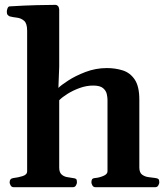

<svg xmlns="http://www.w3.org/2000/svg" viewBox="-20 -778 690 798"><path d="M36.6 0Q28.3 0 24.2 -7.3Q20 -14.6 20 -20Q20 -36.1 36.1 -38.1Q54.2 -40 73.5 -45.9Q92.8 -51.8 92.8 -65.9V-650.4Q92.8 -680.7 80.1 -691.7Q67.4 -702.6 50.3 -704.6Q33.2 -706.5 20 -710Q15.1 -712.4 11.7 -716.3Q8.3 -720.2 8.3 -729.5Q8.3 -735.4 11.2 -743.2Q14.2 -751 20 -751.5Q83.5 -755.4 133.8 -756.6Q184.1 -757.8 211.4 -757.8Q215.3 -757.8 220.2 -753.7Q225.1 -749.5 226.1 -737.8V-501L222.7 -412.6Q232.4 -422.9 262.5 -442.6Q292.5 -462.4 335.2 -478.8Q377.9 -495.1 424.3 -495.1Q459.5 -495.1 490.2 -485.4Q521 -475.6 540 -447.3Q559.1 -418.9 559.1 -363.8V-82Q559.1 -60.5 570.8 -52Q582.5 -43.5 598.1 -41.7Q613.8 -40 626 -38.1Q634.3 -37.1 638.2 -33.9Q642.1 -30.8 642.1 -20Q642.1 -14.6 637.9 -7.3Q633.8 0 625.5 0H376.5Q368.2 0 364 -7.3Q359.9 -14.6 359.9 -20Q359.9 -27.8 362.5 -32.5Q365.2 -37.1 375 -38.1Q390.6 -39.1 408.7 -46.4Q426.8 -53.7 426.8 -65.9V-363.3Q426.8 -373 423.8 -387Q420.9 -400.9 408.4 -411.6Q396 -422.4 367.2 -422.4Q339.4 -422.4 311.5 -412.4Q283.7 -402.3 261 -388.2Q238.3 -374 226.1 -361.3V-82Q226.1 -62.5 235.1 -53.7Q244.1 -44.9 257.3 -42.2Q270.5 -39.6 282.2 -38.1Q292.5 -37.1 296.1 -34.2Q299.8 -31.2 299.8 -20Q299.8 -14.6 295.7 -7.3Q291.5 0 283.2 0Z"/></svg>

Font: Gelasio SemiBold
Style: Regular
Weight: 600
Designer: Eben Sorkin
Foundry: Eben Sorkin
Version: Version 1.008